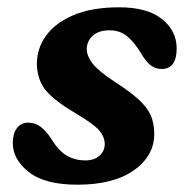

<svg xmlns="http://www.w3.org/2000/svg" viewBox="-20 -494 511 526"><path d="M213.5 -54.5Q238.5 -54.5 252.8 -67.5Q267 -80.5 267 -100Q266.5 -119.5 251.5 -137Q236.5 -154.5 188 -183Q130.5 -217 106.5 -245.2Q82.5 -273.5 81 -317.5Q80.5 -360.5 106 -396Q131.5 -431.5 182 -452.8Q232.5 -474 306.5 -474Q383.5 -474 423.8 -441.8Q464 -409.5 464 -361.5Q464 -305 422.5 -305Q406.5 -305 393.5 -314.5Q380.5 -324 366 -348.5Q348.5 -378 328.5 -394.5Q308.5 -411 280 -411Q250.5 -411 234 -396Q217.5 -381 217.5 -358Q218.5 -339.5 234.2 -319.2Q250 -299 295 -269.5Q337 -242.5 360.2 -221Q383.5 -199.5 392.8 -178.5Q402 -157.5 402.5 -131.5Q404.5 -69 348.2 -28.5Q292 12 192 12Q102.5 12 58.5 -23Q14.5 -58 15 -103.5Q15.5 -129.5 27 -143.8Q38.5 -158 57 -158Q77 -158 92 -146.2Q107 -134.5 121 -113Q141 -80 163.8 -67.2Q186.5 -54.5 213.5 -54.5Z"/></svg>

Font: Fraunces 9pt SuperSoft SemiBold
Style: Italic
Weight: 600
Italic angle: -16°
Version: Version 1.000;[0bf87f6ff]